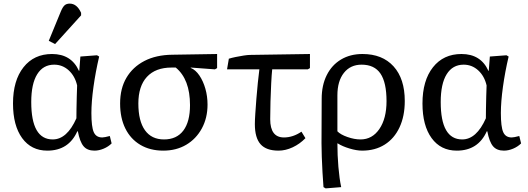

<svg xmlns="http://www.w3.org/2000/svg" viewBox="-20 -820 2925 1063"><path d="M242 14Q153 14 102.5 -55.5Q52 -125 52 -247Q52 -374 110 -447.5Q168 -521 268 -521Q375 -521 417 -428H419L425 -507L517 -514L529 -507Q509 -422 497.5 -339Q486 -256 486 -194Q486 -118 499 -88.5Q512 -59 546 -59Q552 -59 562.5 -61Q573 -63 588 -67L598 -26Q580 -8 554 3Q528 14 503 14Q463 14 442.5 -10.5Q422 -35 411 -93H408Q360 14 242 14ZM272 -48Q351 -48 403 -165Q403 -182 403.5 -215.5Q404 -249 405 -285.5Q406 -322 407 -347Q395 -399 360.5 -430.5Q326 -462 280 -462Q219 -462 186 -409Q153 -356 153 -255Q153 -48 272 -48ZM285 -576 250 -594 317 -757Q327 -781 337.5 -790.5Q348 -800 366 -800Q406 -800 429 -749V-735Z M884 14Q811 14 757 -18Q703 -50 674 -108.5Q645 -167 645 -247Q645 -330 680 -389.5Q715 -449 779.5 -482.5Q844 -516 934 -517L1182 -521V-443L1170 -436L1036 -446V-444Q1063 -433 1084 -402Q1105 -371 1117 -329Q1129 -287 1129 -241Q1129 -167 1097.5 -109Q1066 -51 1011 -18.5Q956 14 884 14ZM888 -48Q958 -48 995 -97Q1032 -146 1032 -238Q1032 -381 953 -446H930Q841 -446 793.5 -394.5Q746 -343 746 -247Q746 -150 782.5 -99Q819 -48 888 -48Z M1522 14Q1454 14 1422.5 -21.5Q1391 -57 1391 -133Q1391 -154 1393.5 -191.5Q1396 -229 1399.5 -274Q1403 -319 1407.5 -362Q1412 -405 1416 -436H1237L1247 -495Q1263 -500 1285 -504.5Q1307 -509 1329.5 -512.5Q1352 -516 1366 -516L1696 -521V-443L1684 -436H1487Q1484 -407 1481.5 -359Q1479 -311 1477.5 -257.5Q1476 -204 1476 -160Q1476 -59 1552 -59Q1602 -59 1649 -91L1671 -55Q1640 -23 1600.5 -4.5Q1561 14 1522 14Z M1783 223 1771 216Q1768 179 1765.5 134.5Q1763 90 1761.5 47.5Q1760 5 1760 -27L1761 -273Q1761 -348 1789 -404Q1817 -460 1868 -490.5Q1919 -521 1987 -521Q2097 -521 2159 -452.5Q2221 -384 2221 -261Q2221 -177 2192 -115Q2163 -53 2110 -19.5Q2057 14 1985 14Q1954 14 1914.5 2Q1875 -10 1850 -26H1848Q1848 39 1853.5 104Q1859 169 1869 216ZM1976 -48Q2041 -48 2080.5 -106Q2120 -164 2120 -260Q2120 -363 2086.5 -412.5Q2053 -462 1982 -462Q1920 -462 1884 -416.5Q1848 -371 1848 -292V-93Q1865 -75 1903.5 -61.5Q1942 -48 1976 -48Z M2509 14Q2420 14 2369.5 -55.5Q2319 -125 2319 -247Q2319 -374 2377 -447.5Q2435 -521 2535 -521Q2642 -521 2684 -428H2686L2692 -507L2784 -514L2796 -507Q2776 -422 2764.5 -339Q2753 -256 2753 -194Q2753 -118 2766 -88.5Q2779 -59 2813 -59Q2819 -59 2829.5 -61Q2840 -63 2855 -67L2865 -26Q2847 -8 2821 3Q2795 14 2770 14Q2730 14 2709.5 -10.5Q2689 -35 2678 -93H2675Q2627 14 2509 14ZM2539 -48Q2618 -48 2670 -165Q2670 -182 2670.5 -215.5Q2671 -249 2672 -285.5Q2673 -322 2674 -347Q2662 -399 2627.5 -430.5Q2593 -462 2547 -462Q2486 -462 2453 -409Q2420 -356 2420 -255Q2420 -48 2539 -48Z"/></svg>

Font: Literata 12pt
Style: Regular
Weight: 400
Designer: Latin by Veronika Burian and Jose Scaglione. Greek by Irene Vlachou. Cyrillic by Vera Evstafieva.
Foundry: TypeTogether
Version: Version 3.002